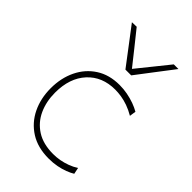

<svg xmlns="http://www.w3.org/2000/svg" viewBox="-231 -863 963 963"><g transform="rotate(45 251.0 -381.0)"><path d="M304 9Q226.5 9 172.5 -25.2Q118.5 -59.5 90.2 -117.8Q62 -176 62 -248Q62 -320.5 90 -378.5Q118 -436.5 170.2 -470.2Q222.5 -504 295 -504Q323.5 -504 351 -498.8Q378.5 -493.5 402.8 -484.8Q427 -476 446 -465L441 -431Q413.5 -447 388 -456Q362.5 -465 339.5 -468.5Q316.5 -472 296 -472Q204 -472 148.5 -411.5Q93 -351 93 -248Q93 -185 116.2 -134Q139.5 -83 186.2 -53Q233 -23 304 -23Q327.5 -23 351 -27.2Q374.5 -31.5 397.5 -40Q420.5 -48.5 442 -62L449 -28Q433.5 -18.5 411.5 -10Q389.5 -1.5 362.2 3.8Q335 9 304 9ZM261 -579Q225 -626.5 188.8 -674.2Q152.5 -722 116 -770L149 -771Q184.5 -727 218.8 -683.8Q253 -640.5 288 -596.5H275Q310.5 -640.5 344.8 -683Q379 -725.5 414 -769H447Q411 -722 374.5 -674.2Q338 -626.5 302 -579Z"/></g></svg>

Font: Commissioner Thin
Style: Regular
Weight: 100
Designer: Kostas Bartsokas
Foundry: Kostas Bartsokas
Version: Version 1.001;gftools[0.9.23]